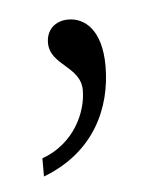

<svg xmlns="http://www.w3.org/2000/svg" viewBox="-32 -112 242 295"><g transform="rotate(-5 89.5 35.5)"><path d="M25 126V154C104 124 134 58 134 -7C134 -62 109 -83 83 -83C63 -83 49 -70 49 -50C49 -15 96 -10 96 27C96 61 75 108 25 126Z"/></g></svg>

Font: Noto Serif Thai Condensed ExtraLight
Style: Regular
Weight: 200
Width: 3
Designer: Monotype Design Team
Foundry: Monotype Imaging Inc.
Version: Version 2.002